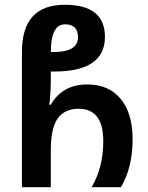

<svg xmlns="http://www.w3.org/2000/svg" viewBox="-20 -785 622 805"><path d="M72 0H193V-153Q193 -248 222 -288.5Q251 -329 310 -329Q413 -329 413 -193Q413 -83 364 0H487Q536 -83 536 -201Q536 -310 486 -370.5Q436 -431 346 -431Q242 -431 193 -346H187Q193 -402 193 -452V-485H206Q420 -485 420 -630Q420 -765 252 -765Q72 -765 72 -568ZM193 -567Q193 -683 253 -683Q307 -683 307 -629Q307 -567 205 -567Z"/></svg>

Font: Noto Sans Georgian SemiCondensed Semi
Style: Regular
Weight: 600
Width: 4
Designer: Monotype Design Team
Foundry: Monotype Imaging Inc.
Version: Version 1.901